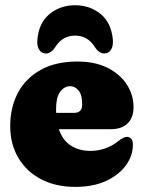

<svg xmlns="http://www.w3.org/2000/svg" viewBox="-20 -720 562 752"><path d="M503 -300.5Q503 -259 479.5 -236.5Q456 -214 414 -214H210.5Q225 -171 257.2 -150Q289.5 -129 334.5 -129Q362.5 -129 390.5 -138.2Q418.5 -147.5 441.5 -166Q465.5 -185 478 -184Q487 -183.5 493.8 -176.8Q500.5 -170 500.5 -153Q500.5 -110 473 -72.2Q445.5 -34.5 395 -11.2Q344.5 12 275.5 12Q198 12 140.8 -18Q83.5 -48 51.8 -101.8Q20 -155.5 20 -226.5Q20 -299 50 -356Q80 -413 138.8 -446Q197.5 -479 283 -479Q352 -479 401 -454.5Q450 -430 476.5 -389.2Q503 -348.5 503 -300.5ZM199.5 -289Q199.5 -283.5 200 -278H270.5Q302 -278 302 -310.5Q302 -349 287.5 -365.8Q273 -382.5 255 -382.5Q232.5 -382.5 216 -361.2Q199.5 -340 199.5 -289ZM274 -580.5Q226 -580.5 198 -538Q181 -510.5 160 -510.5Q142.5 -510.5 133.2 -525.5Q124 -540.5 126.5 -564.5Q132 -631 174.2 -665.2Q216.5 -699.5 274 -699.5Q332 -699.5 374 -665.2Q416 -631 422 -564.5Q424 -540.5 415 -525.5Q406 -510.5 388 -510.5Q367.5 -510.5 350 -538Q322.5 -580.5 274 -580.5Z"/></svg>

Font: Fraunces 72pt SuperSoft Black
Style: Regular
Weight: 900
Version: Version 1.000;[0bf87f6ff]